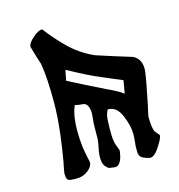

<svg xmlns="http://www.w3.org/2000/svg" viewBox="-114 -1009 917 986"><g transform="rotate(-15 344.0 -516.0)"><path d="M655.3 -578.1Q655.3 -551.8 632.8 -443.4Q629.9 -424.8 624 -398.4Q618.2 -372.1 610.4 -336.9Q610.4 -278.3 620.1 -255.9Q625 -249 630.9 -242.2Q636.7 -235.4 642.6 -228.5Q642.6 -210.9 616.2 -171.9Q585.9 -123 560.5 -128.9Q528.3 -136.7 517.6 -147.5Q507.8 -157.2 507.8 -178.7Q507.8 -197.3 507.8 -204.1Q512.7 -252.9 512.7 -266.6Q512.7 -314.5 488.3 -370.1Q464.8 -425.8 418 -424.8Q406.2 -403.3 404.3 -377.9Q402.3 -351.6 402.3 -308.6Q402.3 -265.6 409.2 -244.1Q416 -223.6 422.9 -206.1Q421.9 -194.3 418.9 -180.7Q417 -167 409.2 -151.4Q395.5 -125 373 -128.9Q350.6 -132.8 346.7 -132.8Q343.8 -132.8 331.1 -145.5Q319.3 -157.2 316.4 -181.6Q313.5 -206.1 321.3 -244.1Q330.1 -283.2 329.1 -308.6Q328.1 -367.2 333 -407.2Q338.9 -446.3 324.2 -470.7Q315.4 -484.4 295.9 -484.4Q277.3 -485.4 260.7 -490.2Q249 -464.8 243.2 -428.7Q238.3 -394.5 238.3 -358.4Q238.3 -312.5 244.1 -266.6Q250 -230.5 259.8 -187.5Q259.8 -164.1 233.4 -143.6Q207 -123 171.9 -123Q133.8 -123 126 -129.9Q118.2 -137.7 118.2 -166Q121.1 -179.7 123 -194.3Q126 -208 128.9 -222.7Q142.6 -302.7 149.4 -360.4Q161.1 -458 161.1 -530.3Q161.1 -663.1 148.4 -737.3Q140.6 -761.7 132.8 -787.1Q125 -812.5 118.2 -836.9Q118.2 -857.4 148.4 -882.8Q176.8 -909.2 199.2 -909.2Q237.3 -858.4 289.1 -805.7Q347.7 -746.1 425.8 -710.9Q472.7 -695.3 519.5 -680.7Q566.4 -666 614.3 -651.4Q655.3 -629.9 655.3 -578.1Q655.3 -578.1 655.3 -578.1ZM535.2 -548.8Q502 -562.5 472.7 -575.2Q444.3 -586.9 419.9 -597.7Q363.3 -621.1 260.7 -677.7Q256.8 -659.2 250 -622.1Q313.5 -588.9 438.5 -527.3Q500 -499 523.4 -480.5Q527.3 -502.9 535.2 -548.8Z"/></g></svg>

Font: Tolkien Dwarf Runes
Style: Regular
Weight: 400
Version: Regular